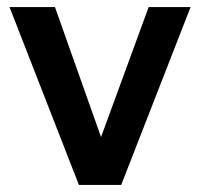

<svg xmlns="http://www.w3.org/2000/svg" viewBox="-20 -525 568 545"><path d="M7 -505H136L315 0H204ZM521 -505 324 0H217L402 -505Z"/></svg>

Font: Inclusive Sans SemiBold
Style: Regular
Weight: 600
Designer: Olivia King
Foundry: Olivia King
Version: Version 2.004